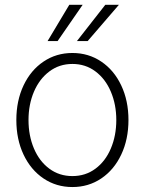

<svg xmlns="http://www.w3.org/2000/svg" viewBox="-20 -755 593 786"><path d="M46.9 -263.7Q46.9 -342.8 76.4 -405.3Q106 -467.8 158.2 -502.9Q210.4 -538.1 276.4 -538.1Q342.3 -538.1 394.5 -502.9Q446.8 -467.8 476.3 -405.3Q505.9 -342.8 505.9 -263.7Q505.9 -184.6 476.3 -122.1Q446.8 -59.6 394.5 -24.4Q342.3 10.7 276.4 10.7Q210.4 10.7 158.2 -24.4Q106 -59.6 76.4 -122.1Q46.9 -184.6 46.9 -263.7ZM456.1 -263.7Q456.1 -327.1 433.8 -379.6Q411.6 -432.1 370.8 -462.6Q330.1 -493.2 276.4 -493.2Q222.7 -493.2 181.9 -462.4Q141.1 -431.6 118.9 -379.4Q96.7 -327.1 96.7 -263.7Q96.7 -199.7 118.9 -147.2Q141.1 -94.7 181.9 -64.5Q222.7 -34.2 276.4 -34.2Q330.1 -34.2 370.8 -64.5Q411.6 -94.7 433.8 -147.2Q456.1 -199.7 456.1 -263.7ZM411.1 -735.4H466.8L338.9 -586.9H294.9ZM263.7 -735.4H318.4L215.8 -586.9H174.8Z"/></svg>

Font: Pretendard Std ExtraLight
Style: Regular
Weight: 200
Designer: Base glyphs from Inter by Rasmus Andersson; Hangeul glyphs from Noto Sans CJK(Source Han Sans) by Jang Soo-young and Kan
Foundry: Kil Hyung-jin
Version: Version 1.309